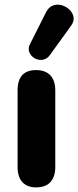

<svg xmlns="http://www.w3.org/2000/svg" viewBox="-20 -802 338 830"><path d="M136 8Q97 8 76.5 -15Q56 -38 56 -80V-411Q56 -499 136 -499Q176 -499 197.5 -476.5Q219 -454 219 -411V-80Q219 -38 198 -15Q177 8 136 8ZM195 -563Q182 -546 164 -543.5Q146 -541 130 -550Q114 -559 107 -575.5Q100 -592 110 -612L179 -749Q190 -771 208.5 -778Q227 -785 246.5 -779.5Q266 -774 280.5 -760Q295 -746 298 -727.5Q301 -709 286 -689Z"/></svg>

Font: Chiron GoRound TC EB
Style: Regular
Weight: 700
Designer: Ryoko NISHIZUKA 西塚涼子 (kana, bopomofo & ideographs); Paul D. Hunt (Latin, Greek & Cyrillic); Sandoll Communications 산돌커뮤니
Foundry: Adobe
Version: Version 1.000;hotconv 1.1.1;makeotfexe 2.6.0